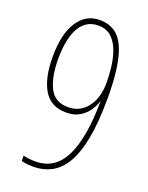

<svg xmlns="http://www.w3.org/2000/svg" viewBox="-139 -862 677 877"><g transform="rotate(20 199.5 -423.0)"><path d="M135 -56Q122 -56 105.5 -57.5Q89 -59 76 -63V-89Q88 -85 104 -83.5Q120 -82 135 -82Q230 -82 275 -173.5Q320 -265 321 -442H320Q314 -420 298.5 -396.5Q283 -373 256.5 -356.5Q230 -340 190 -340Q115 -340 80.5 -398Q46 -456 46 -559Q46 -671 85.5 -730.5Q125 -790 192 -790Q276 -790 311.5 -711.5Q347 -633 347 -469Q347 -349 331.5 -269Q316 -189 287.5 -142.5Q259 -96 220 -76Q181 -56 135 -56ZM190 -366Q248 -366 283 -411.5Q318 -457 318 -532Q318 -565 313.5 -605Q309 -645 296 -681.5Q283 -718 258.5 -741Q234 -764 194 -764Q135 -764 104 -711Q73 -658 73 -557Q73 -472 99 -419Q125 -366 190 -366Z"/></g></svg>

Font: Noto Sans Malayalam UI ExtraCondensed Thin
Style: Regular
Weight: 100
Width: 2
Designer: Jelle Bosma - Monotype Design Team
Foundry: Monotype Imaging Inc.
Version: Version 2.104; ttfautohint (v1.8.4.7-5d5b)